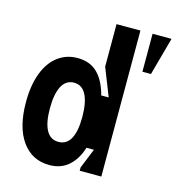

<svg xmlns="http://www.w3.org/2000/svg" viewBox="-114 -868 899 978"><g transform="rotate(15 335.0 -379.0)"><path d="M670 -770 615 -570H570V-770ZM506 0H392V-17.8L434.4 -122H395Q376.2 -60.4 336.1 -24.2Q296 12 234 12Q143 12 90 -61.5Q37 -135 37 -268Q37 -356 61.1 -420Q85.2 -484 129.9 -518Q174.6 -552 234 -552Q299.6 -552 339.5 -512.6Q379.4 -473.2 398.6 -399H438L380 -546V-770H506ZM334 -268Q334 -343 312.8 -384.5Q291.6 -426 248.8 -426Q206 -426 184.5 -384.8Q163 -343.6 163 -268Q163 -192.4 184.5 -153.2Q206 -114 248.8 -114Q291.6 -114 312.8 -153.3Q334 -192.6 334 -268Z"/></g></svg>

Font: Fliege Mono Thin
Style: Regular
Weight: 100
Version: Version 0.020;Glyphs 3.3 (3306)